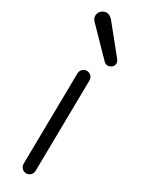

<svg xmlns="http://www.w3.org/2000/svg" viewBox="-201 -773 596 799"><g transform="rotate(30 97.0 -373.5)"><path d="M129 -467C129 -483 116 -496 100 -496C84 -496 71 -483 71 -467L65 -29C65 -13 78 0 94 0C110 0 123 -13 123 -29ZM144 -567C149 -562 155 -558 163 -558C177 -558 191 -569 191 -584C191 -590 189 -595 184 -602L79 -732C72 -740 61 -747 50 -747C32 -747 15 -731 15 -713C15 -703 19 -695 26 -688Z"/></g></svg>

Font: Comic Neue
Style: Normal
Weight: 400
Designer: Craig Rozynski
Foundry: Craig Rozynski
Version: Version 2.003